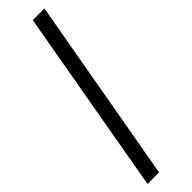

<svg xmlns="http://www.w3.org/2000/svg" viewBox="-257 -667 658 658"><g transform="rotate(-45 72.0 -337.5)"><path d="M-16 0 103 -675H159.5L40 0Z"/></g></svg>

Font: Anybody Condensed Light
Style: Italic
Weight: 300
Width: 3
Italic angle: -10°
Designer: Tyler Finck
Foundry: Etcetera Type Company
Version: Version 1.010; ttfautohint (v1.8.3) -l 8 -r 50 -G 200 -x 14 